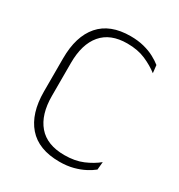

<svg xmlns="http://www.w3.org/2000/svg" viewBox="-159 -757 818 876"><g transform="rotate(30 250.5 -319.5)"><path d="M280 10Q170 10 114.8 -53.5Q59.5 -117 59.5 -232.5V-407Q59.5 -523 114.2 -586Q169 -649 276.5 -649Q315.5 -649 347.5 -640.8Q379.5 -632.5 403.5 -619.5Q427.5 -606.5 443.5 -593.5L448 -553Q418 -576.5 376.8 -594.5Q335.5 -612.5 280 -612.5Q191.5 -612.5 146.2 -559Q101 -505.5 101 -407V-233.5Q101 -135 147 -81.2Q193 -27.5 284.5 -27.5Q340 -27.5 381.2 -45Q422.5 -62.5 453 -87.5L449 -46Q433 -33 408.5 -20Q384 -7 351.8 1.5Q319.5 10 280 10Z"/></g></svg>

Font: Anek Telugu Medium ExtraLight
Style: Regular
Weight: 250
Version: Version 1.003